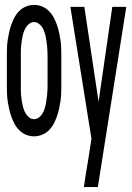

<svg xmlns="http://www.w3.org/2000/svg" viewBox="-20 -548 540 783"><path d="M119 8Q103 8 87.5 2Q72 -4 60 -15.5Q48 -27 40 -41.5Q32 -56 26.5 -71.5Q21 -87 17.5 -102.5Q14 -118 11.5 -134.5Q9 -151 8.5 -167.5Q8 -184 8 -200V-320Q8 -336 8.5 -352.5Q9 -369 11.5 -385.5Q14 -402 17.5 -417.5Q21 -433 26.5 -448.5Q32 -464 40 -478.5Q48 -493 60 -504.5Q72 -516 87.5 -522Q103 -528 119 -528Q135 -528 150.5 -522Q166 -516 178 -504.5Q190 -493 198 -478.5Q206 -464 211.5 -448.5Q217 -433 220.5 -417.5Q224 -402 226.5 -385.5Q229 -369 229.5 -352.5Q230 -336 230 -320V-200Q230 -184 229.5 -167.5Q229 -151 226.5 -134.5Q224 -118 220.5 -102.5Q217 -87 211.5 -71.5Q206 -56 198 -41.5Q190 -27 178 -15.5Q166 -4 150.5 2Q135 8 119 8ZM322 215Q326 188 330 161.5Q334 135 339 108L353 18L267 -520H324L382 -133L438 -520H495L379 215ZM119 -62Q129 -62 137.5 -68Q146 -74 151.5 -82.5Q157 -91 160.5 -100.5Q164 -110 166 -120Q168 -130 169.5 -140Q171 -150 172 -160Q173 -170 173.5 -180Q174 -190 174 -200V-320Q174 -330 173.5 -340Q173 -350 172 -360Q171 -370 169.5 -380Q168 -390 166 -400Q164 -410 160.5 -419.5Q157 -429 151.5 -437.5Q146 -446 137.5 -452Q129 -458 119 -458Q109 -458 100.5 -452Q92 -446 86.5 -437.5Q81 -429 77.5 -419.5Q74 -410 72 -400Q70 -390 68.5 -380Q67 -370 66 -360Q65 -350 65 -340Q65 -330 65 -320V-200Q65 -190 65 -180Q65 -170 66 -160Q67 -150 68.5 -140Q70 -130 72 -120Q74 -110 77.5 -100.5Q81 -91 86.5 -82.5Q92 -74 100.5 -68Q109 -62 119 -62Z"/></svg>

Font: Iosevka Term SS14
Style: Regular
Weight: 400
Monospace: yes
Designer: Belleve Invis
Foundry: Belleve Invis
Version: Version 24.1.1; ttfautohint (v1.8.4)